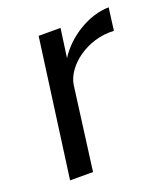

<svg xmlns="http://www.w3.org/2000/svg" viewBox="-104 -601 588 676"><g transform="rotate(-20 190.0 -263.0)"><path d="M44 0H130L171 -312C181 -377 267 -448 369 -442L380 -526C307 -526 223 -475 181 -408L196 -516H114Z"/></g></svg>

Font: United Sans
Style: Italic
Weight: 400
Italic angle: -8°
Designer: Pablo Impallari, Rodrigo Fuenzalida (Modified by Dan O. Williams)
Version: Version 1.000;PS 001.000;hotconv 1.0.88;makeotf.lib2.5.64775